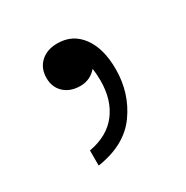

<svg xmlns="http://www.w3.org/2000/svg" viewBox="-77 -157 384 396"><g transform="rotate(-30 115.0 40.5)"><path d="M53 135Q98 127 121 97Q144 67 144 21Q144 7 142 -8Q126 10 103 10Q79 10 64.5 -3.5Q50 -17 50 -39Q50 -62 65 -76Q80 -90 105 -90Q141 -90 162 -61.5Q183 -33 183 16Q183 73 151.5 117Q120 161 53 171Z"/></g></svg>

Font: Open Sauce One Light
Style: Regular
Weight: 300
Designer: Alfredo Marco Pradil
Foundry: Creative Sauce Fz LLC
Version: Version 1.477